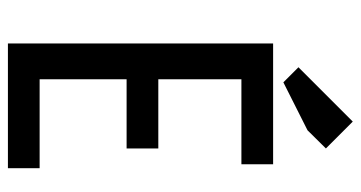

<svg xmlns="http://www.w3.org/2000/svg" viewBox="-233 -678 911 485"><g transform="rotate(90 222.5 -435.5)"><path d="M404.8 0H89.8V-669.9H395V-589.8H180.2V-379.9H355V-299.8H180.2V-80.1H404.8ZM355 -803.2 309.1 -756.8 188 -695.8 149.9 -733.9 287.1 -871.1Z"/></g></svg>

Font: Unica One
Style: Bold
Weight: 400
Designer: Eduardo Rodriguez Tunni
Foundry: Eduardo Rodriguez Tunni
Version: Version 1.001